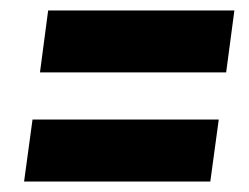

<svg xmlns="http://www.w3.org/2000/svg" viewBox="-20 -514 475 366"><path d="M56.2 -376 71.8 -494.1H426.8L411.1 -376ZM25.9 -168 42 -286.1H397L380.9 -168Z"/></svg>

Font: Fira Sans Compressed
Style: Bold Italic
Weight: 700
Width: 3
Italic angle: -8°
Designer: Carrois Corporate & Edenspiekermann AG
Foundry: Carrois Corporate GbR & Edenspiekermann AG
Version: Version 4.203;PS 004.203;hotconv 1.0.88;makeotf.lib2.5.64775